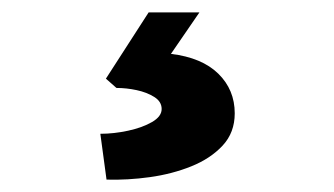

<svg xmlns="http://www.w3.org/2000/svg" viewBox="-20 -44 540 310"><path d="M152 246 142 172Q164 172 187 167Q210 162 225.5 153Q241 144 241 132Q241 120 229 112.5Q217 105 200.5 101.5Q184 98 168 98L151 83L220 -24H302L256 43Q306 49 332.5 75Q359 101 359 139Q359 170 339.5 191Q320 212 289 224.5Q258 237 222 242Q186 247 152 246Z"/></svg>

Font: Lexend Exa
Style: Bold
Weight: 700
Designer: Bonnie Shaver-Troup, Thomas Jockin
Foundry: Lexend
Version: Version 1.007